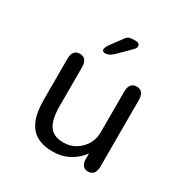

<svg xmlns="http://www.w3.org/2000/svg" viewBox="-158 -812 935 960"><g transform="rotate(30 309.5 -332.0)"><path d="M146 -481Q188 -481 188 -427V-205.5Q188 -126 213 -90.5Q238 -55 294 -55Q333.5 -55 364.5 -74Q395.5 -93 413.5 -124Q431.5 -155 431.5 -191.5V-427Q431.5 -481 474 -481Q516 -481 516 -427V-45Q516 9 474 9Q440.5 9 434 -28.5L433.5 -71.5Q408 -35.5 365.5 -12.2Q323 11 269 11Q216.5 11 179.5 -9Q142.5 -29 123 -74Q103.5 -119 103.5 -193.5V-427Q103.5 -481 146 -481ZM252.5 -545.5Q247 -545.5 241.2 -548.5Q235.5 -551.5 235.5 -559.5Q235.5 -570 250 -591.5L291 -646.5Q302.5 -665 313 -670.8Q323.5 -676.5 343.5 -676.5H354.5Q365.5 -676.5 372 -671.8Q378.5 -667 378.5 -658.5Q378.5 -646.5 364.5 -633.5L298 -567.5Q285 -555.5 273.8 -550.5Q262.5 -545.5 252.5 -545.5Z"/></g></svg>

Font: Sono ExtraLight Monospace
Style: Regular
Weight: 400
Version: Version 2.112